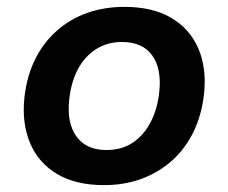

<svg xmlns="http://www.w3.org/2000/svg" viewBox="-20 -528 664 558"><path d="M282 10Q201 10 146.5 -22Q92 -54 67.5 -112Q43 -170 51 -245Q58 -307 82 -355.5Q106 -404 145 -438.5Q184 -473 233.5 -490.5Q283 -508 342 -508Q423 -508 477 -476.5Q531 -445 556 -388Q581 -331 573 -255Q566 -193 542 -144Q518 -95 479 -60.5Q440 -26 390.5 -8Q341 10 282 10ZM289 -92Q334 -92 366 -113.5Q398 -135 418 -173.5Q438 -212 443 -262Q450 -329 422 -367.5Q394 -406 334 -406Q292 -406 259 -385Q226 -364 206 -326Q186 -288 181 -237Q174 -170 202.5 -131Q231 -92 289 -92Z"/></svg>

Font: Nunito Sans 8pt
Style: Bold Italic
Weight: 700
Italic angle: -9°
Version: Version 3.101;gftools[0.9.27]